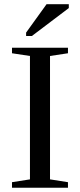

<svg xmlns="http://www.w3.org/2000/svg" viewBox="-20 -878 373 898"><path d="M213.9 -39.1 297.9 -25.9V0H36.1V-25.9L120.1 -39.1V-616.2L36.1 -628.9V-654.8H297.9V-628.9L213.9 -616.2ZM102.1 -709.5V-725.6L197.8 -858.4H301.8V-840.3L128.9 -709.5Z"/></svg>

Font: Tinos
Style: Regular
Weight: 400
Designer: Steve Matteson
Foundry: Monotype Imaging Inc.
Version: Version 1.23